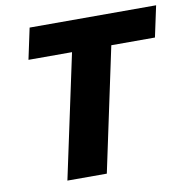

<svg xmlns="http://www.w3.org/2000/svg" viewBox="-78 -764 826 840"><g transform="rotate(-10 335.0 -344.0)"><path d="M154.4 0 271.9 -549.9H78.4L107.9 -688H669.8L640.3 -549.9H446.4L329.5 0Z"/></g></svg>

Font: Saira Thin
Style: Italic
Weight: 100
Italic angle: -12°
Designer: Hector Gatti with collaboration of the Omnibus-Type team
Foundry: Omnibus-Type
Version: Version 1.101